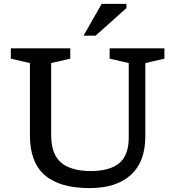

<svg xmlns="http://www.w3.org/2000/svg" viewBox="-20 -955 900 985"><path d="M640.5 -251V-631.5L542.5 -654V-707H823.5V-654L725.5 -631.5V-256Q725.5 -125 651 -57.5Q576.5 10 440 10Q287 10 210.2 -56Q133.5 -122 133.5 -261V-631.5L35.5 -654V-707H340.5V-654L242.5 -631.5V-261Q242.5 -164.5 293.2 -121Q344 -77.5 446 -77.5Q542 -77.5 591.2 -117.5Q640.5 -157.5 640.5 -251ZM408.5 -772 501.5 -935H628.5V-913.5L470.5 -772Z"/></svg>

Font: Newsreader Caption
Style: Regular
Weight: 400
Designer: Hugues Gentile
Foundry: Production Type
Version: Version 1.001